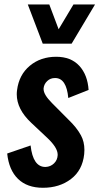

<svg xmlns="http://www.w3.org/2000/svg" viewBox="-20 -845 452 873"><path d="M174.3 -646.5 106.4 -824.7H204.1L246.6 -711.9L314 -824.7H412.1L305.7 -646.5ZM175.3 8.8Q103.5 8.8 62 -31.5Q20.5 -71.8 12.7 -147L119.1 -183.6Q129.9 -85.9 186 -85.9Q187 -85.9 187.5 -85.9Q210 -86.9 225.6 -102.1Q241.2 -117.2 242.2 -139.6Q242.2 -141.1 242.2 -142.1Q242.2 -173.3 195.8 -217.3L122.6 -286.1Q56.2 -348.1 56.2 -416.5Q56.2 -425.8 57.6 -435.5Q66.4 -504.9 115.5 -545.9Q164.6 -586.9 235.4 -586.9Q302.7 -586.9 340.6 -545.7Q378.4 -504.4 382.8 -436L290.5 -399.4Q282.2 -489.7 231.4 -490.2Q230.5 -490.2 230 -490.2Q209 -490.2 194.8 -476.6Q180.2 -462.9 178.2 -443.4Q178.2 -441.4 178.2 -439.9Q178.2 -414.6 216.3 -376.5L291 -301.3Q328.6 -265.6 348.1 -229.5Q363.8 -200.7 363.8 -163.1Q363.8 -153.8 362.8 -144Q355 -70.8 302.7 -31Q250.5 8.8 175.3 8.8Z"/></svg>

Font: Oswald
Style: Medium
Weight: 500
Designer: Vernon Adams
Foundry: Vernon Adams
Version: 3.0; ttfautohint (v0.94.23-7a4d-dirty) -l 8 -r 50 -G 150 -x 